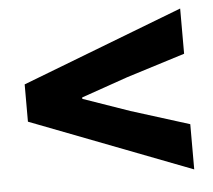

<svg xmlns="http://www.w3.org/2000/svg" viewBox="-41 -609 616 554"><g transform="rotate(-5 267.0 -332.0)"><path d="M500 -99 34 -278V-386L500 -565V-434L331 -381L196 -334V-330L331 -283L500 -230Z"/></g></svg>

Font: Source Sans 3 ExtraBold
Style: Regular
Weight: 800
Designer: Paul D. Hunt
Foundry: Adobe
Version: Version 3.052;hotconv 1.1.0;makeotfexe 2.6.0